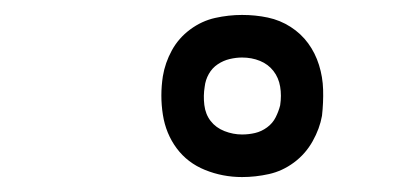

<svg xmlns="http://www.w3.org/2000/svg" viewBox="-20 -796 540 257"><path d="M304 -559Q278 -559 254.5 -568.5Q231 -578 216.5 -597.5Q202 -617 198 -642.5Q194 -668 198 -694Q201 -712 210 -728.5Q219 -745 234.5 -756.5Q250 -768 268 -772Q286 -776 304 -776Q322 -776 338.5 -772.5Q355 -769 369 -760Q383 -751 392.5 -738Q402 -725 407 -709Q412 -693 412.5 -676Q413 -659 411 -641Q408 -624 398.5 -607Q389 -590 373.5 -578.5Q358 -567 340 -563Q322 -559 304 -559ZM304 -616Q313 -616 321.5 -618Q330 -620 337.5 -625.5Q345 -631 349 -639Q353 -647 355 -655Q357 -668 355 -680Q353 -692 346 -701Q339 -710 328 -714.5Q317 -719 304 -719Q296 -719 287.5 -717Q279 -715 271.5 -710Q264 -705 259.5 -697Q255 -689 254 -680Q252 -668 253.5 -655.5Q255 -643 262 -634Q269 -625 280.5 -620.5Q292 -616 304 -616Z"/></svg>

Font: Iosevka Curly Light Oblique
Style: Regular
Weight: 300
Italic angle: -9°
Monospace: yes
Designer: Belleve Invis
Foundry: Belleve Invis
Version: Version 11.1.0; ttfautohint (v1.8.3)